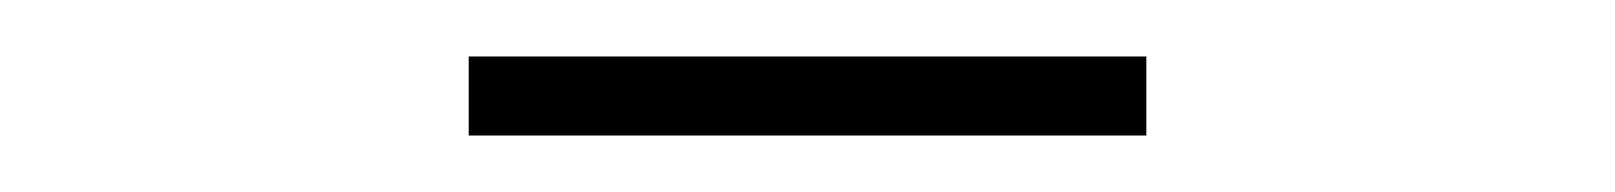

<svg xmlns="http://www.w3.org/2000/svg" viewBox="-20 -656 572 68"><path d="M146 -608V-636H386V-608Z"/></svg>

Font: Source Sans Variable
Style: Regular
Weight: 200
Designer: Paul D. Hunt
Foundry: Adobe Systems Incorporated
Version: Version 3.006;hotconv 1.0.111;makeotfexe 2.5.65597